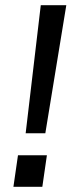

<svg xmlns="http://www.w3.org/2000/svg" viewBox="-20 -717 284 737"><path d="M136.5 -697H234.5L154 -205.5H78.5ZM49 -121H160L142.5 0H31.5Z"/></svg>

Font: HK Grotesk Medium
Style: Italic
Weight: 500
Italic angle: -8°
Designer: Alfredo Marco Pradil
Foundry: Hanken Design Co.
Version: Version 3.004